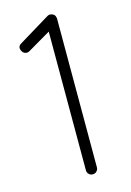

<svg xmlns="http://www.w3.org/2000/svg" viewBox="-109 -753 553 809"><g transform="rotate(-15 167.5 -348.5)"><path d="M169 -24V-629L70 -571Q64 -567 58 -567Q44 -567 37 -579Q25 -601 46 -612L181 -694Q189 -699 199.5 -696Q210 -693 214 -685Q218 -676 217 -667V-24Q217 -14 210 -7Q203 0 193 0Q183 0 176 -7Q169 -14 169 -24Z"/></g></svg>

Font: Quicksand
Style: Regular
Weight: 400
Designer: Andrew Paglinawan
Foundry: Andrew Paglinawan
Version: 1.002